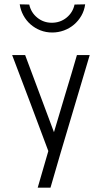

<svg xmlns="http://www.w3.org/2000/svg" viewBox="-20 -702 448 886"><path d="M394 -448Q370 -367 347.5 -291.5Q325 -216 303 -142Q281 -68 258.5 7.5Q236 83 213 164H154L203 -5Q162 -114 120 -226.5Q78 -339 36 -448H96L229 -92Q240 -128 253.5 -174Q267 -220 281.5 -268Q296 -316 310 -362.5Q324 -409 335 -448ZM373 -682Q369 -653 355.5 -629.5Q342 -606 321.5 -588.5Q301 -571 275 -561.5Q249 -552 221 -552Q192 -552 166.5 -562Q141 -572 121 -589.5Q101 -607 88 -631Q75 -655 71 -682Q87 -682 95.5 -681.5Q104 -681 115 -681Q123 -644 152 -620.5Q181 -597 219 -597Q258 -597 287 -620.5Q316 -644 324 -681Z"/></svg>

Font: Fundamental  Brigade Scvhlank
Style: Regular
Weight: 100
Designer: Peter Wiegel, original typeface by Arno Drescher 1935
Foundry: Peter Wiegel
Version: Version 0.000 2012 initial release